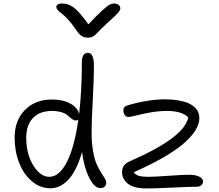

<svg xmlns="http://www.w3.org/2000/svg" viewBox="-20 -1060 1242 1090"><path d="M627.9 -1040Q644 -1040 653.6 -1032Q663.1 -1023.9 663.1 -1012.2Q663.1 -1002 649.4 -986.3Q635.7 -970.7 584 -924.8Q565.9 -908.2 547.9 -889.6Q529.8 -871.1 522.7 -863.8Q515.6 -856.4 504.9 -851.3Q494.1 -846.2 480 -846.2Q457.5 -846.2 442.1 -856.7Q426.8 -867.2 407.2 -897Q386.7 -927.7 364.7 -950.9Q342.8 -974.1 329.8 -983.6Q316.9 -993.2 308.3 -1002.4Q299.8 -1011.7 299.8 -1021Q299.8 -1029.3 308.1 -1034.7Q316.4 -1040 329.1 -1040Q348.1 -1040 362.8 -1035.9Q377.4 -1031.7 395.5 -1019.3Q413.6 -1006.8 434.1 -983.4Q454.6 -960 481.9 -921.9Q531.7 -975.1 562 -1002Q592.3 -1028.8 603.8 -1034.4Q615.2 -1040 627.9 -1040ZM266.1 8.8Q208 8.8 161.1 -30.8Q114.3 -70.3 88.6 -136Q63 -201.7 63 -278.8Q63 -376 121.3 -435.5Q179.7 -495.1 274.9 -495.1Q337.9 -495.1 379.9 -471.7Q421.9 -448.2 429.2 -412.1Q444.8 -547.9 444.8 -707Q444.8 -759.8 479 -759.8Q513.2 -759.8 513.2 -687Q513.2 -607.4 506.6 -490.7Q500 -374 500 -308.1Q500 -247.6 508.5 -200.4Q517.1 -153.3 529.3 -126.7Q541.5 -100.1 553.7 -81.3Q565.9 -62.5 574.5 -48.1Q583 -33.7 583 -21Q583 -9.8 574.7 -1Q566.4 7.8 549.8 7.8Q516.1 7.8 486.6 -50.5Q457 -108.9 445.8 -196.8Q415 -90.8 368.9 -41Q322.8 8.8 266.1 8.8ZM812 9.8Q738.8 9.8 705.8 -17.3Q672.9 -44.4 672.9 -82Q672.9 -125.5 715.8 -144Q1026.9 -278.8 1048.8 -394Q1011.2 -430.2 930.2 -430.2Q880.9 -430.2 833.7 -421.6Q786.6 -413.1 754.2 -404.5Q721.7 -396 707 -396Q696.8 -396 688.5 -407Q680.2 -418 680.2 -432.1Q680.2 -444.8 685.5 -451.2Q690.9 -457.5 705.1 -461.9Q752 -476.6 809.1 -486.3Q866.2 -496.1 914.1 -496.1Q958 -496.1 992.7 -490Q1027.3 -483.9 1049.3 -474.1Q1071.3 -464.4 1085.7 -450.4Q1100.1 -436.5 1106 -421.6Q1111.8 -406.7 1111.8 -390.1Q1111.8 -358.9 1092.5 -325.2Q1073.2 -291.5 1031.2 -252.9Q989.3 -214.4 915 -170.7Q840.8 -127 738.8 -82Q751 -66.4 769.5 -61.3Q788.1 -56.2 821.8 -56.2Q856 -56.2 936.5 -62Q1017.1 -67.9 1055.2 -67.9Q1089.8 -67.9 1111.3 -57.1Q1132.8 -46.4 1132.8 -29.8Q1132.8 -17.1 1123 -8.5Q1113.3 0 1097.2 0Q1060.5 0 960 4.9Q859.4 9.8 812 9.8ZM128.9 -278.8Q128.9 -186.5 168.7 -121.3Q208.5 -56.2 259.8 -56.2Q316.4 -56.2 359.6 -140.1Q402.8 -224.1 424.8 -381.8Q420.4 -376 411.1 -376Q401.4 -376 392.8 -381.6Q384.3 -387.2 375.7 -395.3Q367.2 -403.3 356 -411.1Q344.7 -418.9 324 -424.6Q303.2 -430.2 275.9 -430.2Q205.1 -430.2 167 -389.9Q128.9 -349.6 128.9 -278.8Z"/></svg>

Font: Shantell Sans Normal
Style: Regular
Weight: 300
Designer: Stephen Nixon, Anya Danilova, Shantell Martin
Foundry: Arrow Type
Version: Version 1.006;[559af2be0]